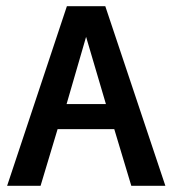

<svg xmlns="http://www.w3.org/2000/svg" viewBox="-20 -600 557 620"><path d="M3 0H111L166 -183H349L404 0H514L320 -580H196ZM195 -264 258 -481 322 -264Z"/></svg>

Font: Charger Sport
Style: BlkNrw
Weight: 900
Designer: Jasper
Foundry: Cannot Into Space Fonts
Version: Version 1.1